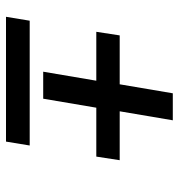

<svg xmlns="http://www.w3.org/2000/svg" viewBox="2 -598 596 640"><g transform="rotate(90 300.0 -278.0)"><path d="M219 -124 249 -301H86L98 -379H261L291 -556H381L351 -379H514L502 -301H339L309 -124ZM36 0 49 -79H465L452 0Z"/></g></svg>

Font: Iosevka HT Medium Extended
Style: Italic
Weight: 500
Width: 7
Italic angle: -9°
Monospace: yes
Designer: Belleve Invis
Foundry: Belleve Invis
Version: Version 32.3.0; ttfautohint (v1.8.4)